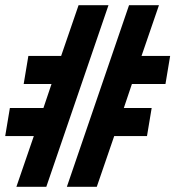

<svg xmlns="http://www.w3.org/2000/svg" viewBox="-21 -718 674 738"><path d="M109 -195H-1L17 -303H146L177 -395H70L88 -503H214L281 -698H396L157 0H42ZM475 -698H590L523 -503H633L615 -395H486L455 -303H562L544 -195H418L351 0H236Z"/></svg>

Font: IBM Plex Mono
Style: Bold Italic
Weight: 700
Italic angle: -9°
Monospace: yes
Designer: Mike Abbink, Paul van der Laan, Pieter van Rosmalen
Foundry: Bold Monday
Version: Version 2.3